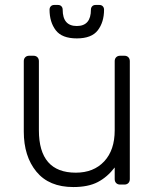

<svg xmlns="http://www.w3.org/2000/svg" viewBox="-20 -745 625 775"><path d="M98 -520H115Q125 -520 131 -514Q137 -508 137 -498V-219Q137 -48 286 -48Q358 -48 400.5 -93.5Q443 -139 443 -219V-498Q443 -508 449 -514Q455 -520 465 -520H482Q492 -520 498 -514Q504 -508 504 -498V-22Q504 -12 498 -6Q492 0 482 0H465Q455 0 449 -6Q443 -12 443 -22V-69Q413 -30 374.5 -10Q336 10 276 10Q178 10 127 -52Q76 -114 76 -214V-498Q76 -508 82 -514Q88 -520 98 -520ZM214 -725Q223 -725 228 -719.5Q233 -714 233 -706Q233 -640 290 -640Q347 -640 347 -706Q347 -714 352 -719.5Q357 -725 366 -725H381Q390 -725 395 -719.5Q400 -714 400 -706Q400 -656 375 -623Q350 -590 290 -590Q230 -590 205 -623Q180 -656 180 -706Q180 -714 185 -719.5Q190 -725 199 -725Z"/></svg>

Font: Rubik
Style: Regular
Weight: 300
Designer: Hubert & Fischer
Foundry: Hubert & Fischer
Version: Version 1.100